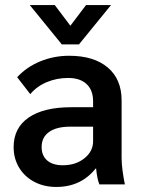

<svg xmlns="http://www.w3.org/2000/svg" viewBox="-20 -731 564 761"><path d="M34 -148Q34 -224 93.5 -265Q153 -306 262 -306H349V-329Q349 -374 323 -398Q297 -422 250 -422Q205 -422 165.5 -405.5Q126 -389 100 -358L48 -425Q86 -466 140 -488Q194 -510 254 -510Q352 -510 407 -463.5Q462 -417 462 -333V-103Q462 -82 466 -52.5Q470 -23 475 0H374Q365 -21 361 -63H359Q301 10 203 10Q154 10 115.5 -10.5Q77 -31 55.5 -67Q34 -103 34 -148ZM349 -171V-229H259Q204 -229 174.5 -208Q145 -187 145 -148Q145 -114 167 -95Q189 -76 229 -76Q280 -76 314.5 -103.5Q349 -131 349 -171ZM98 -711H197L259 -629L321 -711H420L293 -555H225Z"/></svg>

Font: Sarabun SemiBold
Style: Regular
Weight: 600
Designer: Suppakit Chalermlarp | Katatrad Co.,Ltd.
Foundry: Cadson Demak Co.,Ltd.
Version: Version 1.000; ttfautohint (v1.6)